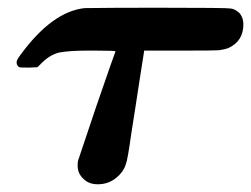

<svg xmlns="http://www.w3.org/2000/svg" viewBox="-20 -464 650 497"><path d="M386 -444Q569 -444 577 -442Q589 -441 601 -429Q610 -417 610 -401Q610 -358 572 -340Q562 -336 547 -334Q538 -333 452 -333H353V-331Q349 -307 342 -261Q339 -240 331.5 -192.5Q324 -145 320 -119Q310 -48 306 -40Q300 -19 280 -3Q260 13 233 13Q210 13 196 -1Q181 -15 181 -35Q181 -45 182 -48Q219 -158 229 -188Q278 -330 279 -331Q279 -333 228 -333H206Q160 -333 133 -328Q109 -322 88 -301L77 -290L55 -289Q32 -289 30 -290Q23 -294 23 -303Q23 -309 33 -322Q115 -434 199 -443Q262 -444 386 -444Z"/></svg>

Font: KaTeX_Math
Style: Bold Italic
Weight: 700
Version: Version